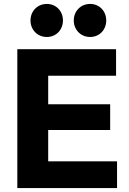

<svg xmlns="http://www.w3.org/2000/svg" viewBox="-20 -956 655 976"><path d="M68 0H575V-136H225V-295H540V-426H225V-571H570V-706H68ZM135 -852C135 -805 170 -768 218 -768C266 -768 300 -805 300 -852C300 -899 266 -936 218 -936C170 -936 135 -899 135 -852ZM355 -852C355 -805 390 -768 438 -768C486 -768 520 -805 520 -852C520 -899 486 -936 438 -936C390 -936 355 -899 355 -852Z"/></svg>

Font: MV Cash
Style: Bold
Weight: 700
Designer: Rodrigo Fuenzalida
Foundry: fragTYPE
Version: Version 1.100;Glyphs 3.1.2 (3151)